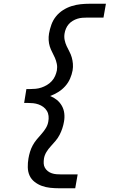

<svg xmlns="http://www.w3.org/2000/svg" viewBox="-20 -853 640 1026"><path d="M295 153Q271 153 248 150.5Q225 148 204 140.5Q183 133 165 119Q147 105 138 85Q129 65 128.5 41Q128 17 132 -6Q135 -24 140.5 -42Q146 -60 155 -76.5Q164 -93 176.5 -108Q189 -123 202 -137.5Q215 -152 225 -168.5Q235 -185 238 -203Q241 -218 239.5 -233Q238 -248 230.5 -260.5Q223 -273 211.5 -281.5Q200 -290 186 -295Q172 -300 157 -301.5Q142 -303 127 -303H109L121 -377H139Q154 -377 170 -378.5Q186 -380 201 -385Q216 -390 230.5 -398.5Q245 -407 256.5 -419.5Q268 -432 274.5 -447Q281 -462 284 -477Q287 -495 283.5 -512Q280 -529 273.5 -544Q267 -559 259 -574Q251 -589 246 -605Q241 -621 240 -638.5Q239 -656 242 -674Q246 -697 254.5 -721Q263 -745 279 -765Q295 -785 317 -799Q339 -813 363 -820.5Q387 -828 411 -830.5Q435 -833 459 -833H546L533 -759H446Q433 -759 420 -758Q407 -757 394 -753Q381 -749 368.5 -741.5Q356 -734 347 -723.5Q338 -713 332.5 -700Q327 -687 325 -674Q322 -656 325.5 -639Q329 -622 336 -607Q343 -592 351 -577Q359 -562 363.5 -546Q368 -530 369.5 -512.5Q371 -495 368 -477Q364 -455 354.5 -433Q345 -411 328.5 -392.5Q312 -374 291 -361Q270 -348 248 -340Q268 -332 284 -319Q300 -306 310.5 -287.5Q321 -269 323.5 -247Q326 -225 322 -203Q319 -185 313 -167Q307 -149 298.5 -132.5Q290 -116 277.5 -101Q265 -86 251.5 -71.5Q238 -57 228 -40.5Q218 -24 215 -6Q213 7 213.5 20Q214 33 220 43.5Q226 54 235.5 61.5Q245 69 257 73Q269 77 282 78Q295 79 308 79H395L382 153Z"/></svg>

Font: Iosevka Plex Etoile
Style: Italic
Weight: 400
Italic angle: -9°
Designer: Belleve Invis
Foundry: Belleve Invis
Version: Version 25.1.1; ttfautohint (v1.8.4)